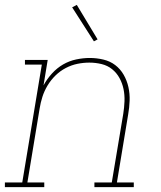

<svg xmlns="http://www.w3.org/2000/svg" viewBox="-38 -765 658 785"><path d="M-18 0V-19H53L133 -501H64V-520H157L140 -416Q154 -442 174.5 -464.5Q195 -487 220 -501.5Q245 -516 273.5 -522Q302 -528 329 -528Q357 -528 384.5 -521.5Q412 -515 433 -499Q454 -483 467.5 -459.5Q481 -436 487 -409Q493 -382 492 -353.5Q491 -325 486 -297L440 -19H509V0H348V-19H419L466 -300Q470 -325 471 -351Q472 -377 467 -401Q462 -425 450.5 -446Q439 -467 420.5 -482Q402 -497 377.5 -503Q353 -509 327 -509Q303 -509 278.5 -504Q254 -499 231 -487Q208 -475 189 -456.5Q170 -438 156.5 -415.5Q143 -393 135.5 -369.5Q128 -346 124 -321L74 -19H143V0ZM346 -596 257 -735 276 -745 361 -604Z"/></svg>

Font: Iosevka Etoile Thin Oblique
Style: Regular
Weight: 100
Italic angle: -9°
Designer: Belleve Invis
Foundry: Belleve Invis
Version: Version 15.5.2; ttfautohint (v1.8.4)